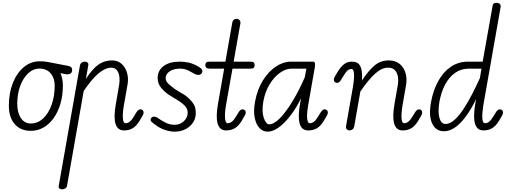

<svg xmlns="http://www.w3.org/2000/svg" viewBox="-20 -949 3702 1397"><path d="M204.5 3Q130 3 87.2 -45.8Q44.5 -94.5 44.5 -179.5Q44.5 -273 73.8 -346Q103 -419 153.8 -461Q204.5 -503 268.5 -503Q278 -503 287.2 -502.8Q296.5 -502.5 307.5 -501.2Q318.5 -500 332 -497Q334 -497 350 -493.8Q366 -490.5 397.5 -484.5Q429 -478.5 476.5 -469.5Q493 -466 499 -458.5Q505 -451 505 -440.5Q505 -419.5 489.5 -412.2Q474 -405 452.5 -410L419.5 -417Q428 -398.5 432.8 -375.8Q437.5 -353 437.5 -327Q437.5 -255.5 420 -195.2Q402.5 -135 371 -90.5Q339.5 -46 297 -21.5Q254.5 3 204.5 3ZM204.5 -50.5Q254.5 -50.5 293.8 -87.2Q333 -124 355.5 -186.2Q378 -248.5 378 -325.5Q378 -380.5 348.5 -415.2Q319 -450 268.5 -450Q221.5 -450 184.8 -415.5Q148 -381 126.8 -323Q105.5 -265 105.5 -194Q105.5 -130.5 131.5 -90.5Q157.5 -50.5 204.5 -50.5Z M432.5 428.5Q419.5 428.5 412.2 422.5Q405 416.5 407.5 402.5L561.5 -472Q563 -481.5 568.2 -487.8Q573.5 -494 581 -497.2Q588.5 -500.5 595.5 -500.5Q608.5 -500.5 616.8 -494Q625 -487.5 622.5 -474.5L605 -375Q652.5 -448 695.8 -478.8Q739 -509.5 795 -509.5Q837 -509.5 864.8 -484.5Q892.5 -459.5 904.2 -419.5Q916 -379.5 908 -334L880 -175Q876 -152 874 -123.2Q872 -94.5 876 -73.5Q880 -52.5 893.5 -52.5Q910.5 -52.5 925.5 -65Q940.5 -77.5 957.5 -106.5L965.5 -120.5Q976 -138.5 984 -146Q992 -153.5 1001.5 -153.5Q1011.5 -153.5 1018.2 -147Q1025 -140.5 1025 -127.5Q1025 -120 1015.5 -104Q1006 -88 994.5 -68Q972.5 -33 946.2 -16.5Q920 0 882.5 0Q858 0 842.5 -12.8Q827 -25.5 820 -50Q813 -74.5 813.8 -109.5Q814.5 -144.5 822.5 -189.5L847.5 -336Q852 -362 848.8 -389.8Q845.5 -417.5 831.5 -437Q817.5 -456.5 790 -456.5Q746 -456.5 697.5 -415.8Q649 -375 589 -287L468 401.5Q466 415.5 455 422Q444 428.5 432.5 428.5Z M1249.5 9Q1220.5 9 1182.2 -3Q1144 -15 1108.5 -42Q1090 -55.5 1080.5 -65.5Q1071 -75.5 1080 -89.5Q1085.5 -100 1100.5 -100Q1115.5 -100 1130.5 -89Q1147.5 -76.5 1180.2 -58.8Q1213 -41 1249.5 -41Q1291.5 -41 1318.5 -67.8Q1345.5 -94.5 1345.5 -128Q1345.5 -151.5 1334.2 -167.2Q1323 -183 1308.5 -194.5Q1293 -207.5 1267.5 -223.2Q1242 -239 1211.5 -257.5Q1181 -276.5 1154 -308.2Q1127 -340 1127 -380.5Q1127 -435.5 1169.8 -468Q1212.5 -500.5 1290 -500.5Q1318.5 -500.5 1351.2 -493.8Q1384 -487 1423 -465Q1443 -454 1449.5 -441.8Q1456 -429.5 1448.5 -417Q1442 -406.5 1427.5 -404.5Q1413 -402.5 1395 -412Q1382.5 -419 1354.2 -434.2Q1326 -449.5 1290 -449.5Q1243 -449.5 1214.2 -429.8Q1185.5 -410 1185.5 -380.5Q1185.5 -356.5 1208 -336.8Q1230.5 -317 1253.5 -300.5Q1284 -280.5 1311.2 -265.2Q1338.5 -250 1361.5 -225.5Q1380.5 -207.5 1392.5 -185.2Q1404.5 -163 1404.5 -124.5Q1404.5 -88 1384.5 -57.5Q1364.5 -27 1329.5 -9Q1294.5 9 1249.5 9Z M1625.5 0Q1600.5 0 1585 -13.5Q1569.5 -27 1562.8 -52.5Q1556 -78 1557.2 -114.8Q1558.5 -151.5 1567 -198.5L1611 -449.5H1505.5Q1487.5 -449.5 1480.8 -456.5Q1474 -463.5 1474 -475.5Q1474 -487 1480.2 -493.8Q1486.5 -500.5 1505 -500.5H1620L1670.5 -786.5Q1673 -799.5 1681.2 -805.8Q1689.5 -812 1699.5 -812Q1709 -812 1716.2 -808Q1723.5 -804 1727.2 -796.5Q1731 -789 1729 -778.5L1680 -500.5H1802Q1820.5 -500.5 1826.8 -493.8Q1833 -487 1833 -475.5Q1833 -463.5 1826.8 -456.5Q1820.5 -449.5 1802 -449.5H1671.5L1624 -182Q1621 -165.5 1618.8 -143.5Q1616.5 -121.5 1616.8 -100.8Q1617 -80 1621.5 -66.2Q1626 -52.5 1636.5 -52.5Q1654 -52.5 1668.8 -65Q1683.5 -77.5 1700.5 -106.5L1709 -120.5Q1719 -138.5 1727 -146Q1735 -153.5 1745 -153.5Q1755 -153.5 1761.5 -147Q1768 -140.5 1768 -127.5Q1768 -120 1758.5 -104Q1749 -88 1737.5 -68Q1716 -33 1689.5 -16.5Q1663 0 1625.5 0Z M1927.5 9Q1893.5 9 1868.2 -17.2Q1843 -43.5 1833.2 -92.2Q1823.5 -141 1835.5 -208Q1852 -298.5 1893 -364Q1934 -429.5 1987.8 -465Q2041.5 -500.5 2096 -500.5H2256.5Q2269 -500.5 2271.5 -489.2Q2274 -478 2270.5 -458.5L2222 -182Q2219 -165.5 2216.5 -143.5Q2214 -121.5 2214.2 -100.8Q2214.5 -80 2219 -66.2Q2223.5 -52.5 2234.5 -52.5Q2251.5 -52.5 2266.2 -65Q2281 -77.5 2298 -106.5L2306.5 -120.5Q2317 -138.5 2324.8 -146Q2332.5 -153.5 2342.5 -153.5Q2352.5 -153.5 2359 -147Q2365.5 -140.5 2365.5 -127.5Q2365.5 -120 2356.2 -104Q2347 -88 2335 -68Q2313.5 -33 2287 -16.5Q2260.5 0 2223 0Q2173 0 2159.8 -52.5Q2146.5 -105 2164 -198.5L2171 -235Q2137.5 -166 2095.5 -110.8Q2053.5 -55.5 2010 -23.2Q1966.5 9 1927.5 9ZM1939.5 -44.5Q1973.5 -44.5 2017.8 -90Q2062 -135.5 2109 -213.2Q2156 -291 2198 -387.5L2209 -449.5H2101Q2060 -449.5 2017.8 -420Q1975.5 -390.5 1942.5 -337Q1909.5 -283.5 1896 -211Q1883.5 -136.5 1899.5 -90.5Q1915.5 -44.5 1939.5 -44.5Z M2522.5 0Q2511.5 0 2503.5 -8.2Q2495.5 -16.5 2498 -32.5L2548 -316.5Q2551 -333.5 2553.5 -355.8Q2556 -378 2556.2 -398.8Q2556.5 -419.5 2552 -433.2Q2547.5 -447 2537 -447Q2520 -447 2506.8 -434.5Q2493.5 -422 2477 -393L2468.5 -379Q2458 -361 2450.2 -353.5Q2442.5 -346 2432.5 -346Q2422.5 -346 2415.8 -352.5Q2409 -359 2409 -371.5Q2409 -379 2418.5 -395.2Q2428 -411.5 2440 -431.5Q2462 -467 2489.2 -486Q2516.5 -505 2559 -499Q2582 -495.5 2595 -477.8Q2608 -460 2612.2 -430.8Q2616.5 -401.5 2613.5 -363.5Q2665.5 -441.5 2708.8 -475.5Q2752 -509.5 2807.5 -509.5Q2857.5 -509.5 2888.2 -483.8Q2919 -458 2930.8 -417Q2942.5 -376 2934.5 -330.5L2908 -178Q2904 -155.5 2901.8 -126Q2899.5 -96.5 2903.2 -74.5Q2907 -52.5 2921 -52.5Q2938 -52.5 2952.8 -65Q2967.5 -77.5 2984.5 -106.5L2993 -120.5Q3003.5 -138.5 3011.2 -146Q3019 -153.5 3029 -153.5Q3039 -153.5 3045.5 -147Q3052 -140.5 3052 -127.5Q3052 -120 3042.8 -104Q3033.5 -88 3021.5 -68Q3000 -33 2973.5 -16.5Q2947 0 2909.5 0Q2884.5 0 2869.2 -13.5Q2854 -27 2847.2 -52.8Q2840.5 -78.5 2841.8 -115.5Q2843 -152.5 2851.5 -199.5L2875 -333Q2879.5 -359 2875.8 -387.5Q2872 -416 2855.2 -436.2Q2838.5 -456.5 2803 -456.5Q2758 -456.5 2710.5 -414.2Q2663 -372 2602 -283.5L2558 -33Q2555.5 -16 2545.5 -8Q2535.5 0 2522.5 0Z M3209.5 6Q3151.5 6 3124.8 -49.8Q3098 -105.5 3116 -205.5Q3132.5 -295 3169.8 -361.2Q3207 -427.5 3261.8 -464Q3316.5 -500.5 3386 -500.5H3492L3564.5 -908Q3566.5 -920.5 3575.2 -925Q3584 -929.5 3595 -928.5Q3609 -928 3617 -920Q3625 -912 3622.5 -897.5L3495.5 -176.5Q3492 -154 3489.8 -124.8Q3487.5 -95.5 3491.2 -74Q3495 -52.5 3509 -52.5Q3526 -52.5 3540.8 -65Q3555.5 -77.5 3572.5 -106.5L3581 -120.5Q3591.5 -138.5 3599.2 -146Q3607 -153.5 3617 -153.5Q3627 -153.5 3633.5 -147Q3640 -140.5 3640 -127.5Q3640 -120 3630.8 -104Q3621.5 -88 3609.5 -68Q3588 -33 3561.5 -16.5Q3535 0 3497.5 0Q3464.5 0 3448 -23.5Q3431.5 -47 3429.8 -91.5Q3428 -136 3439 -198.5L3444.5 -228.5Q3392 -119 3331.5 -56.5Q3271 6 3209.5 6ZM3221.5 -47Q3253.5 -47 3286.5 -76.5Q3319.5 -106 3351.8 -154.8Q3384 -203.5 3414.5 -262.5Q3445 -321.5 3471.5 -380.5L3483.5 -449.5H3391Q3335 -449.5 3291.5 -419Q3248 -388.5 3219 -334Q3190 -279.5 3177 -207.5Q3165 -134 3177.5 -90.5Q3190 -47 3221.5 -47Z"/></svg>

Font: Edu AU VIC WA NT Pre
Style: Regular
Weight: 400
Designer: Tina and Corey Anderson, Eben Sorkin, Mirko Velimirovic
Foundry: Google for Education
Version: Version 1.001